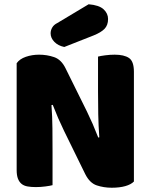

<svg xmlns="http://www.w3.org/2000/svg" viewBox="-20 -871 705 899"><path d="M607 -21Q593 -7 566.5 0.5Q540 8 503 8Q466 8 433 -3Q400 -14 379 -56L280 -258Q265 -289 253 -316.5Q241 -344 227 -380L221 -379Q225 -325 225.5 -269Q226 -213 226 -159V-4Q215 -1 192.5 2Q170 5 148 5Q126 5 109 2Q92 -1 81 -10Q70 -19 64 -34.5Q58 -50 58 -75V-575Q72 -595 101 -605Q130 -615 163 -615Q200 -615 233.5 -603.5Q267 -592 287 -551L387 -349Q402 -318 414 -290.5Q426 -263 440 -227L445 -228Q441 -282 440 -336Q439 -390 439 -444V-606Q450 -609 472.5 -612Q495 -615 517 -615Q561 -615 584 -599.5Q607 -584 607 -535ZM395 -851Q444 -847 465 -827.5Q486 -808 486 -782Q486 -753 469.5 -736Q453 -719 418 -705L281 -651Q252 -657 234.5 -675Q217 -693 217 -715Q217 -729 224.5 -742Q232 -755 248 -763Z"/></svg>

Font: Baloo Tammudu
Style: Regular
Weight: 400
Designer: Omkar Shende and Ek Type
Foundry: Ek Type
Version: Version 1.443;PS 1.000;hotconv 16.6.51;makeotf.lib2.5.65220;